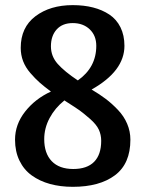

<svg xmlns="http://www.w3.org/2000/svg" viewBox="-20 -700 562 742"><path d="M460.9 -522.9Q460.9 -425.3 334 -354Q364.7 -335.9 388.9 -317.6Q413.1 -299.3 436 -275.1Q459 -251 471.4 -221.7Q483.9 -192.4 483.9 -160.2Q483.9 -67.4 424.3 -22.7Q364.7 22 261.2 22Q213.4 22 173.3 11Q133.3 0 102.8 -22Q72.3 -43.9 55.2 -79.3Q38.1 -114.7 38.1 -160.2Q38.1 -219.2 77.1 -268.8Q116.2 -318.4 176.8 -346.2Q149.9 -366.2 133.1 -381.1Q116.2 -396 97.4 -417.7Q78.6 -439.5 69.3 -463.6Q60.1 -487.8 60.1 -515.1Q60.1 -594.2 116.9 -637.2Q173.8 -680.2 261.2 -680.2Q304.2 -680.2 339.6 -671.1Q375 -662.1 402.6 -643.8Q430.2 -625.5 445.6 -594.5Q460.9 -563.5 460.9 -522.9ZM176.8 -521Q176.8 -482.4 203.1 -452.9Q229.5 -423.3 280.8 -389.2Q352.1 -439.5 352.1 -522.9Q352.1 -562.5 326.7 -586.7Q301.3 -610.8 261.2 -610.8Q221.2 -610.8 199 -586.2Q176.8 -561.5 176.8 -521ZM371.1 -155.8Q371.1 -179.2 361.8 -199.2Q352.5 -219.2 326.9 -241.5Q301.3 -263.7 287.6 -273.4Q273.9 -283.2 233.9 -308.6Q230.5 -311 229 -312Q192.9 -283.2 171.9 -244.1Q150.9 -205.1 150.9 -162.1Q150.9 -107.4 179.9 -77.1Q209 -46.9 263.2 -46.9Q316.4 -46.9 343.8 -74.7Q371.1 -102.5 371.1 -155.8Z"/></svg>

Font: Sansita Light
Style: Regular
Weight: 300
Designer: Pablo Cosgaya
Foundry: Omnibus-Type
Version: Version 1.006;hotconv 1.0.109;makeotfexe 2.5.65596